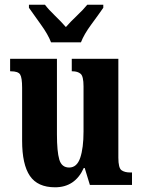

<svg xmlns="http://www.w3.org/2000/svg" viewBox="-20 -786 604 816"><path d="M214 10Q299 10 336 -72H340L362 0H541V-53H533Q510 -53 496.5 -62.5Q483 -72 483 -116V-536H285V-483H288Q310 -483 322.5 -472.5Q335 -462 335 -419V-227Q335 -157 321 -115.5Q307 -74 274 -74Q242 -74 232 -108Q222 -142 222 -215V-536H23V-483H26Q57 -483 65.5 -469.5Q74 -456 74 -413V-188Q74 -87 107 -38.5Q140 10 214 10ZM197 -606H324Q337 -640 368 -682Q399 -724 419 -753V-766H351Q335 -746 307 -719.5Q279 -693 260 -671Q241 -693 213.5 -719.5Q186 -746 171 -766H103V-753Q123 -724 153.5 -682Q184 -640 197 -606Z"/></svg>

Font: Noto Serif ExtraCondensed Extra
Style: Regular
Weight: 800
Width: 3
Designer: Monotype Design Team
Foundry: Monotype Imaging Inc.
Version: Version 1.002